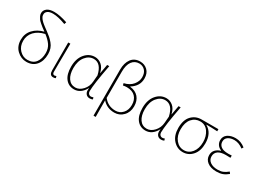

<svg xmlns="http://www.w3.org/2000/svg" viewBox="-35 -1677 3710 2745"><g transform="rotate(30 1820.5 -304.5)"><path d="M293 -19.5Q382.8 -19.5 428.2 -79.6Q473.6 -139.6 473.6 -235.4Q473.6 -310.5 436.5 -364.3Q399.4 -418 332 -468.8Q224.6 -444.3 165 -380.4Q105.5 -316.4 105.5 -226.6Q105.5 -135.7 161.6 -77.6Q217.8 -19.5 293 -19.5ZM506.8 -762.7 495.1 -727.5Q367.2 -775.4 284.2 -775.4Q225.6 -775.4 196.3 -753.4Q167 -731.4 167 -699.2Q167 -687.5 168.9 -676.3Q170.9 -665 177.7 -653.8Q184.6 -642.6 189.5 -634.3Q194.3 -626 207 -613.3Q219.7 -600.6 226.1 -594.2Q232.4 -587.9 250 -574.2Q267.6 -560.5 274.4 -555.2Q281.2 -549.8 303.2 -533.7Q325.2 -517.6 332 -512.7Q373 -482.4 398.4 -460Q423.8 -437.5 453.1 -403.3Q482.4 -369.1 496.6 -328.1Q510.7 -287.1 510.7 -238.3Q510.7 -124 453.1 -55.7Q395.5 12.7 293 12.7Q205.1 12.7 136.7 -52.2Q68.4 -117.2 68.4 -223.6Q68.4 -324.2 133.3 -394.5Q198.2 -464.8 303.7 -490.2Q262.7 -520.5 249 -530.8Q235.4 -541 205.1 -567.4Q174.8 -593.8 163.1 -609.9Q151.4 -626 140.1 -649.9Q128.9 -673.8 128.9 -697.3Q128.9 -744.1 168.5 -775.4Q208 -806.6 286.1 -806.6Q376 -806.6 506.8 -762.7Z M736.3 12.7Q675.8 12.7 675.8 -66.4V-527.3H710.9Q710.9 -472.7 710 -378.4Q709 -284.2 708.5 -206.5Q708 -128.9 708 -58.6Q708 -40 716.8 -29.8Q725.6 -19.5 739.3 -19.5Q748 -19.5 770.5 -26.4L777.3 3.9Q759.8 12.7 736.3 12.7Z M1080.1 12.7Q991.2 12.7 937.5 -54.7Q883.8 -122.1 883.8 -249Q883.8 -381.8 950.7 -460.9Q1017.6 -540 1113.3 -540Q1172.9 -540 1221.7 -500Q1270.5 -460 1289.1 -376H1291L1318.4 -527.3H1353.5Q1289.1 -192.4 1289.1 -79.1Q1289.1 -52.7 1304.2 -36.1Q1319.3 -19.5 1341.8 -19.5Q1358.4 -19.5 1379.9 -28.3L1388.7 2Q1365.2 12.7 1338.9 12.7Q1296.9 12.7 1273.4 -19.5Q1250 -51.8 1260.7 -109.4H1257.8Q1190.4 12.7 1080.1 12.7ZM1083 -19.5Q1149.4 -19.5 1204.1 -79.6Q1258.8 -139.6 1264.6 -221.7L1273.4 -328.1Q1234.4 -506.8 1112.3 -506.8Q1034.2 -506.8 978 -437Q921.9 -367.2 921.9 -249Q921.9 -143.6 964.8 -81.5Q1007.8 -19.5 1083 -19.5Z M1547.9 -547.9V-115.2Q1623 -19.5 1745.1 -19.5Q1815.4 -19.5 1863.3 -71.3Q1911.1 -123 1911.1 -208Q1911.1 -292 1862.8 -342.3Q1814.5 -392.6 1722.7 -392.6Q1690.4 -392.6 1660.2 -385.7L1651.4 -418.9Q1745.1 -440.4 1793 -499.5Q1840.8 -558.6 1840.8 -624Q1840.8 -696.3 1802.7 -735.8Q1764.6 -775.4 1708 -775.4Q1633.8 -775.4 1590.8 -717.3Q1547.9 -659.2 1547.9 -547.9ZM1511.7 198.2V-561.5Q1511.7 -671.9 1561.5 -739.3Q1611.3 -806.6 1706.1 -806.6Q1778.3 -806.6 1828.1 -758.8Q1877.9 -710.9 1877.9 -625Q1877.9 -500 1759.8 -426.8V-421.9Q1850.6 -412.1 1899.9 -355Q1949.2 -297.9 1949.2 -207Q1949.2 -110.4 1890.1 -48.8Q1831.1 12.7 1746.1 12.7Q1622.1 12.7 1545.9 -75.2Q1547.9 17.6 1547.9 198.2Z M2258.8 12.7Q2169.9 12.7 2116.2 -54.7Q2062.5 -122.1 2062.5 -249Q2062.5 -381.8 2129.4 -460.9Q2196.3 -540 2292 -540Q2351.6 -540 2400.4 -500Q2449.2 -460 2467.8 -376H2469.7L2497.1 -527.3H2532.2Q2467.8 -192.4 2467.8 -79.1Q2467.8 -52.7 2482.9 -36.1Q2498 -19.5 2520.5 -19.5Q2537.1 -19.5 2558.6 -28.3L2567.4 2Q2543.9 12.7 2517.6 12.7Q2475.6 12.7 2452.1 -19.5Q2428.7 -51.8 2439.5 -109.4H2436.5Q2369.1 12.7 2258.8 12.7ZM2261.7 -19.5Q2328.1 -19.5 2382.8 -79.6Q2437.5 -139.6 2443.4 -221.7L2452.1 -328.1Q2413.1 -506.8 2291 -506.8Q2212.9 -506.8 2156.7 -437Q2100.6 -367.2 2100.6 -249Q2100.6 -143.6 2143.6 -81.5Q2186.5 -19.5 2261.7 -19.5Z M2649.4 -256.8Q2649.4 -390.6 2714.8 -459Q2780.3 -527.3 2877.9 -527.3H3155.3V-492.2Q3064.5 -498 2975.6 -498V-494.1Q3095.7 -425.8 3095.7 -256.8Q3095.7 -131.8 3032.2 -59.6Q2968.8 12.7 2875 12.7Q2781.2 12.7 2715.3 -60.1Q2649.4 -132.8 2649.4 -256.8ZM3058.6 -256.8Q3058.6 -354.5 3009.8 -424.3Q2960.9 -494.1 2877 -494.1Q2793.9 -494.1 2740.7 -432.1Q2687.5 -370.1 2687.5 -256.8Q2687.5 -151.4 2741.2 -85.4Q2794.9 -19.5 2875 -19.5Q2955.1 -19.5 3006.8 -85Q3058.6 -150.4 3058.6 -256.8Z M3429.7 12.7Q3335.9 12.7 3280.8 -29.8Q3225.6 -72.3 3225.6 -140.6Q3225.6 -195.3 3258.8 -230Q3292 -264.6 3340.8 -277.3V-282.2Q3299.8 -298.8 3277.3 -331.5Q3254.9 -364.3 3254.9 -405.3Q3254.9 -469.7 3306.2 -504.9Q3357.4 -540 3435.5 -540Q3521.5 -540 3596.7 -480.5L3579.1 -452.1Q3507.8 -506.8 3433.6 -506.8Q3372.1 -506.8 3332 -480.5Q3292 -454.1 3292 -403.3Q3292 -353.5 3330.6 -323.7Q3369.1 -293.9 3449.2 -293.9Q3481.4 -293.9 3508.8 -295.9V-258.8Q3477.5 -260.7 3432.6 -260.7Q3349.6 -260.7 3306.6 -230Q3263.7 -199.2 3263.7 -142.6Q3263.7 -85.9 3309.6 -52.7Q3355.5 -19.5 3433.6 -19.5Q3482.4 -19.5 3519.5 -34.2Q3556.6 -48.8 3598.6 -84L3619.1 -55.7Q3574.2 -18.6 3531.2 -2.9Q3488.3 12.7 3429.7 12.7Z"/></g></svg>

Font: Bpmf Zihi Sans ExtraLight
Style: ExtraLight
Weight: 250
Foundry: But Ko
Version: Version 1.320